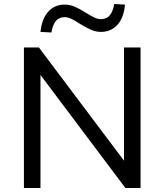

<svg xmlns="http://www.w3.org/2000/svg" viewBox="-20 -943 825 963"><path d="M100 0V-705H175L611 -125H602V-705H685V0H609L174 -579H183V0ZM238 -780 183 -783Q190 -849 222 -884.5Q254 -920 304 -920Q331 -920 356 -909Q381 -898 409 -880Q435 -864 452.5 -855.5Q470 -847 485 -847Q515 -847 531 -866.5Q547 -886 553 -923L607 -920Q601 -854 569 -818.5Q537 -783 486 -783Q460 -783 434.5 -794.5Q409 -806 380 -824Q356 -840 338 -848.5Q320 -857 305 -857Q276 -857 260 -837.5Q244 -818 238 -780Z"/></svg>

Font: Nunito Sans 9pt
Style: Regular
Weight: 400
Version: Version 3.101;gftools[0.9.27]